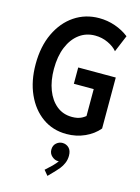

<svg xmlns="http://www.w3.org/2000/svg" viewBox="-146 -808 854 1172"><g transform="rotate(15 281.0 -222.0)"><path d="M319.3 7.8Q232.9 7.8 167.5 -38.8Q102.1 -85.4 65.2 -167.5Q28.3 -249.5 28.3 -356.4Q28.3 -468.3 67.9 -551.8Q107.4 -635.3 176 -681.4Q244.6 -727.5 331.5 -727.5Q383.8 -727.5 432.6 -710.7Q481.4 -693.8 520 -663.6L475.6 -557.1Q455.6 -582 417.2 -600.1Q378.9 -618.2 335 -618.2Q277.8 -618.2 234.9 -585.9Q191.9 -553.7 167.7 -495.1Q143.6 -436.5 143.6 -356.9Q143.6 -282.7 165.5 -225.1Q187.5 -167.5 228.3 -134.5Q269 -101.6 325.7 -101.6Q362.3 -101.6 387 -114.7Q411.6 -127.9 426.8 -146.5L410.2 -115.7V-300.3H284.7V-403.3H522V-81.1Q488.3 -40.5 435.1 -16.4Q381.8 7.8 319.3 7.8ZM274.4 284.7 248 252.9 288.6 215.3Q299.3 204.6 308.3 193.8Q317.4 183.1 322.5 172.6Q327.6 162.1 327.6 153.3L343.3 151.9Q342.3 162.6 335 171.6Q327.6 180.7 311.5 180.7Q292.5 180.7 274.2 164.6Q255.9 148.4 255.9 123Q255.9 96.7 273.2 81.5Q290.5 66.4 311.5 66.4Q335.9 66.4 352.8 83Q369.6 99.6 369.6 131.8Q369.6 157.7 360.1 179.4Q350.6 201.2 337.9 216.8Q325.2 232.4 316.9 240.7Z"/></g></svg>

Font: Reddit Mono SemiBold
Style: Regular
Weight: 600
Monospace: yes
Designer: Stephen Hutchings
Foundry: Reddit
Version: Version 1.014